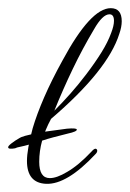

<svg xmlns="http://www.w3.org/2000/svg" viewBox="-55 -450 318 470"><path d="M-18 -87Q-34 -84 -35 -89Q-36 -92 -27 -99Q-18 -106 -9 -111Q-3 -115 6.5 -117.5Q16 -120 29 -123Q53 -128 109 -135Q132 -137 133 -133Q134 -128 111 -123Q91 -118 76 -114Q61 -110 49 -106Q37 -102 21.5 -97.5Q6 -93 -13 -89ZM58 0Q11 -2 11 -56Q11 -70 14.5 -90Q18 -110 25 -136Q35 -170 53 -211.5Q71 -253 98 -302Q167 -430 216 -430Q243 -430 243 -398Q243 -384 237 -367Q209 -278 70 -159Q41 -106 41 -54Q41 -14 67 -14Q84 -14 109 -29Q123 -37 138 -49.5Q153 -62 169 -79Q175 -86 179 -86Q183 -85 183 -81Q183 -77 179 -73Q109 2 58 0ZM78 -179Q98 -199 117.5 -221Q137 -243 156 -268Q178 -297 193.5 -322Q209 -347 217 -369Q224 -387 224 -399Q224 -415 213 -415Q196 -415 175 -378Q147 -331 123 -281Q99 -231 78 -179Z"/></svg>

Font: Passions Conflict
Style: Regular
Weight: 400
Designer: Robert E. Leuschke
Foundry: Robert E. Leuschke
Version: Version 1.010; ttfautohint (v1.8.3)